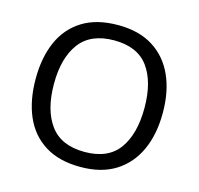

<svg xmlns="http://www.w3.org/2000/svg" viewBox="-106 -838 994 961"><g transform="rotate(15 390.5 -357.5)"><path d="M720 -358Q720 -247 682.5 -164.5Q645 -82 572 -36Q499 10 391 10Q280 10 206.5 -36Q133 -82 97 -165Q61 -248 61 -359Q61 -469 97 -551Q133 -633 206.5 -679Q280 -725 392 -725Q499 -725 572 -679.5Q645 -634 682.5 -551.5Q720 -469 720 -358ZM156 -358Q156 -223 213 -145.5Q270 -68 391 -68Q513 -68 569 -145.5Q625 -223 625 -358Q625 -493 569 -569.5Q513 -646 392 -646Q271 -646 213.5 -569.5Q156 -493 156 -358Z"/></g></svg>

Font: Noto Sans Lisu
Style: Regular
Weight: 400
Designer: Monotype Design Team. David Williams.
Foundry: Monotype Imaging Inc.
Version: Version 2.102